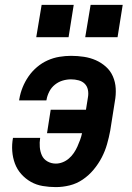

<svg xmlns="http://www.w3.org/2000/svg" viewBox="-20 -756 540 784"><path d="M208 8Q181 8 154.5 3.5Q128 -1 106 -13.5Q84 -26 67 -45Q50 -64 41 -88Q32 -112 30 -139Q28 -166 33 -193H144Q141 -174 142.5 -155.5Q144 -137 151 -121.5Q158 -106 173.5 -97Q189 -88 208 -88Q222 -88 236 -93.5Q250 -99 261.5 -109Q273 -119 281.5 -131.5Q290 -144 296 -157.5Q302 -171 307 -184.5Q312 -198 315 -212H172L187 -308H331L339 -358Q342 -374 339 -389Q336 -404 326 -414Q316 -424 301 -428Q286 -432 270 -432Q253 -432 236 -427Q219 -422 204.5 -410.5Q190 -399 181.5 -382.5Q173 -366 170 -349Q170 -348 170 -347.5Q170 -347 169 -346H58Q58 -347 58.5 -349Q59 -351 59 -352Q63 -376 72.5 -399.5Q82 -423 96.5 -444Q111 -465 131 -482Q151 -499 174.5 -509.5Q198 -520 222.5 -524Q247 -528 270 -528Q297 -528 323 -524Q349 -520 371.5 -510Q394 -500 412.5 -483.5Q431 -467 441 -444Q451 -421 452.5 -395Q454 -369 449 -342L430 -222Q425 -195 417 -167Q409 -139 395.5 -113Q382 -87 362.5 -63.5Q343 -40 318 -23Q293 -6 264.5 1Q236 8 208 8ZM460 -604H328L350 -736H481ZM260 -604H128L150 -736H281Z"/></svg>

Font: Iosevka SS04 Oblique
Style: Bold
Weight: 700
Italic angle: -9°
Monospace: yes
Designer: Belleve Invis
Foundry: Belleve Invis
Version: Version 19.0.0; ttfautohint (v1.8.4)